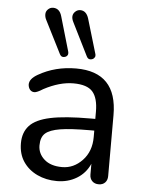

<svg xmlns="http://www.w3.org/2000/svg" viewBox="-54 -802 638 853"><g transform="rotate(5 265.0 -376.0)"><path d="M377.9 -202.1V-231H359.9Q272 -231 226.1 -223.4Q180.2 -215.8 160.6 -198.5Q141.1 -181.2 141.1 -144.5Q141.1 -107.9 169.7 -82.5Q198.2 -57.1 249.5 -57.1Q300.8 -57.1 339.4 -97.7Q377.9 -138.2 377.9 -202.1ZM457 -307.1V-35.2Q457 -17.1 446.5 -6.1Q436 4.9 418 4.9Q399.9 4.9 388.9 -6.1Q377.9 -17.1 377.9 -35.2V-83Q358.9 -40 319.8 -16.6Q280.8 6.8 231.9 6.8Q183.1 6.8 143.6 -12Q104 -30.8 81.1 -64.9Q58.1 -99.1 58.1 -147.2Q58.1 -195.3 85.9 -225.6Q113.8 -255.9 178 -269.5Q242.2 -283.2 356 -283.2H377.9V-315.9Q377.9 -376 353.5 -404.1Q329.1 -432.1 267.6 -432.1Q206.1 -432.1 136.2 -395Q109.4 -377.9 97.7 -377.9Q85.9 -377.9 78.1 -386.7Q70.3 -396.5 69.8 -410.2Q69.8 -435.1 105.5 -455.6Q180.7 -499 273.9 -499Q457 -499 457 -307.1ZM269.5 -758.8Q296.4 -758.8 307.1 -725.1L353 -570.8Q354 -568.8 354 -562.5Q354 -556.2 347.9 -550.5Q341.8 -544.9 331.8 -544.9Q321.8 -544.9 315.9 -557.1L243.2 -703.1Q228.5 -731.9 247.1 -749.5Q256.8 -758.8 269.5 -758.8ZM148.4 -758.8Q177.2 -758.8 187 -725.1L231.9 -570.8Q232.9 -568.8 232.9 -562Q232.9 -555.2 227.1 -550Q221.2 -544.9 211.4 -544.9Q201.7 -544.9 195.8 -557.1L122.1 -703.1Q116.2 -714.4 116.2 -727.3Q116.2 -740.2 126 -749.5Q135.7 -758.8 148.4 -758.8Z"/></g></svg>

Font: Nunito-Regular
Style: Regular
Weight: 400
Designer: Vernon Adams
Foundry: newtypography
Version: Version 3.000